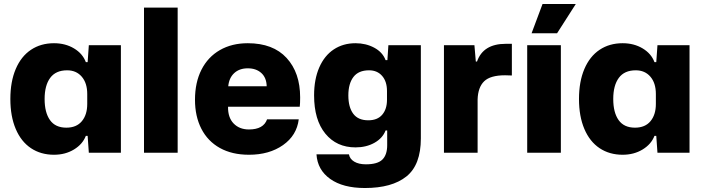

<svg xmlns="http://www.w3.org/2000/svg" viewBox="-20 -767 3540 964"><path d="M32 -270Q32 -357 59 -420.5Q86 -484 135.5 -517Q185 -550 251 -550Q308 -550 351.5 -524Q395 -498 411 -455H420L426 -540H587V0H426L420 -85H411Q395 -43 351.5 -16.5Q308 10 251 10Q185 10 135.5 -23Q86 -56 59 -119.5Q32 -183 32 -270ZM418 -245V-295Q418 -350 390.5 -382Q363 -414 317 -414Q260 -414 232 -376Q204 -338 204 -270Q204 -202 231 -164Q258 -126 313 -126Q364 -126 391 -158.5Q418 -191 418 -245Z M703 -729H872V0H703Z M959 -266Q959 -353 991.5 -417Q1024 -481 1084 -515.5Q1144 -550 1224 -550Q1351 -550 1419 -476Q1487 -402 1487 -278Q1487 -247 1485 -231H1125Q1124 -177 1153 -147Q1182 -117 1230 -117Q1303 -117 1321 -168H1480Q1470 -87 1401 -38.5Q1332 10 1230 10Q1145 10 1084 -24Q1023 -58 991 -120.5Q959 -183 959 -266ZM1319 -334Q1318 -377 1292 -400.5Q1266 -424 1224 -424Q1182 -424 1156 -400Q1130 -376 1126 -334Z M1569 8H1732Q1736 31 1758.5 44.5Q1781 58 1817 58Q1876 58 1900 34Q1924 10 1924 -38V-112H1916Q1901 -73 1860 -50Q1819 -27 1765 -27Q1670 -27 1613.5 -96Q1557 -165 1557 -288Q1557 -369 1583 -428.5Q1609 -488 1656 -519Q1703 -550 1765 -550Q1817 -550 1859 -527.5Q1901 -505 1916 -465H1925L1930 -540H2093V-72Q2093 61 2020.5 119Q1948 177 1812 177Q1702 177 1638 131.5Q1574 86 1569 8ZM1923 -266V-310Q1923 -358 1898.5 -386Q1874 -414 1833 -414Q1780 -414 1754.5 -380.5Q1729 -347 1729 -288Q1729 -229 1753.5 -196Q1778 -163 1829 -163Q1875 -163 1899 -191Q1923 -219 1923 -266Z M2209 -540H2362L2369 -458H2375Q2406 -547 2519 -547H2550V-388L2516 -389Q2442 -389 2411 -359Q2380 -329 2378 -268V0H2209Z M2627 -540H2796V0H2627ZM2704 -747H2871L2777 -600H2649Z M2887 -270Q2887 -357 2914 -420.5Q2941 -484 2990.5 -517Q3040 -550 3106 -550Q3163 -550 3206.5 -524Q3250 -498 3266 -455H3275L3281 -540H3442V0H3281L3275 -85H3266Q3250 -43 3206.5 -16.5Q3163 10 3106 10Q3040 10 2990.5 -23Q2941 -56 2914 -119.5Q2887 -183 2887 -270ZM3273 -245V-295Q3273 -350 3245.5 -382Q3218 -414 3172 -414Q3115 -414 3087 -376Q3059 -338 3059 -270Q3059 -202 3086 -164Q3113 -126 3168 -126Q3219 -126 3246 -158.5Q3273 -191 3273 -245Z"/></svg>

Font: Mona Sans ExtraBold
Style: Regular
Weight: 800
Designer: Deni Anggara
Foundry: GitHub
Version: Version 2.000